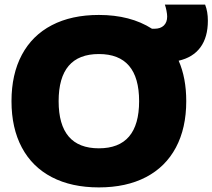

<svg xmlns="http://www.w3.org/2000/svg" viewBox="-20 -805 924 835"><path d="M30 -365Q30 -482 75 -566.5Q120 -651 205.5 -695.5Q291 -740 410 -740Q547 -740 641 -680H652Q678 -680 692.5 -694Q707 -708 707 -733Q707 -743 704 -758.5Q701 -774 697 -785H872Q884 -755 884 -715Q884 -643 851.5 -599Q819 -555 757 -541Q790 -466 790 -365Q790 -248 745 -163.5Q700 -79 614.5 -34.5Q529 10 410 10Q291 10 205.5 -34.5Q120 -79 75 -163.5Q30 -248 30 -365ZM410 -160Q585 -160 585 -365Q585 -570 410 -570Q235 -570 235 -365Q235 -160 410 -160Z"/></svg>

Font: Enso Black
Style: Regular
Weight: 900
Designer: Coji Morishita
Foundry: UNDERFOREST DESIGN
Version: Version 1.000